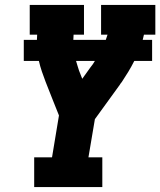

<svg xmlns="http://www.w3.org/2000/svg" viewBox="-20 -755 647 775"><path d="M118 0V-120H190L218 -289L194 -349L164 -425Q156 -446 149 -466.5Q142 -487 137 -509H76V-594H129Q129 -599 129.5 -604.5Q130 -610 130 -615H100V-735H319V-615H277Q277 -610 276.5 -604.5Q276 -599 276 -594H407Q407 -594 407 -594Q407 -594 407 -594Q409 -599 410.5 -604.5Q412 -610 414 -615H388V-735H607V-615H561Q560 -610 558.5 -604.5Q557 -599 556 -594H594V-509H522Q511 -487 498 -465.5Q485 -444 471 -423L470 -422Q468 -420 466.5 -417.5Q465 -415 463 -412L363 -274L337 -120H393V0ZM312 -437 345 -483Q350 -489 354.5 -495.5Q359 -502 363 -509H287Q290 -499 293 -489Q296 -479 299 -470Z"/></svg>

Font: Iosevka Curly Slab HvExObl
Style: Regular
Weight: 900
Width: 7
Italic angle: -9°
Monospace: yes
Designer: Belleve Invis
Foundry: Belleve Invis
Version: Version 11.1.0; ttfautohint (v1.8.3)